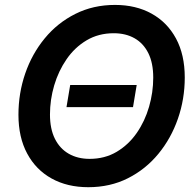

<svg xmlns="http://www.w3.org/2000/svg" viewBox="-20 -758 802 788"><path d="M541 -409.2 525.9 -318.4H252.9L268.1 -409.2ZM342.3 10.3Q256.3 10.3 191.9 -25.4Q127.4 -61 91.6 -127.7Q55.7 -194.3 55.7 -287.1Q55.7 -375.5 83.5 -456.3Q111.3 -537.1 163.6 -600.6Q215.8 -664.1 289.1 -700.9Q362.3 -737.8 452.1 -737.8Q537.6 -737.8 602.1 -702.1Q666.5 -666.5 702.4 -599.9Q738.3 -533.2 738.3 -439.9Q738.3 -351.6 710.2 -270.8Q682.1 -189.9 629.9 -126.5Q577.6 -63 504.9 -26.4Q432.1 10.3 342.3 10.3ZM347.7 -106Q410.2 -106 459 -135Q507.8 -164.1 541.3 -212.4Q574.7 -260.7 591.8 -319.8Q608.9 -378.9 608.9 -439.5Q608.9 -499 588.9 -539.6Q568.8 -580.1 532.5 -600.8Q496.1 -621.6 446.8 -621.6Q384.3 -621.6 335.4 -592.5Q286.6 -563.5 253.2 -514.9Q219.7 -466.3 202.4 -407.5Q185.1 -348.6 185.1 -288.1Q185.1 -229 205.3 -188.5Q225.6 -147.9 262.2 -127Q298.8 -106 347.7 -106Z"/></svg>

Font: Inter 20pt SemiBold
Style: Italic
Weight: 600
Italic angle: -9.3988°
Version: Version 4.001;git-66647c0bb